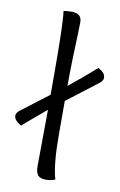

<svg xmlns="http://www.w3.org/2000/svg" viewBox="-154 -791 525 843"><g transform="rotate(10 108.5 -370.0)"><path d="M68 -301 -37 -212Q-69 -231 -69 -251Q-69 -263 -54 -275L68 -368V-451Q68 -687 60 -740Q76 -743 95 -743Q141 -743 141 -705Q141 -700 140 -660Q134 -516 134 -419Q193 -466 254 -520Q286 -504 286 -482Q286 -468 271 -457L134 -352V-202Q134 -69 153 -5Q135 3 111 3Q87 3 76.5 -9Q66 -21 66 -49Q66 -117 68 -301Z"/></g></svg>

Font: Overlock Mod
Style: Regular
Weight: 400
Designer: Dario Muhafara
Foundry: Dario Manuel Muhafara
Version: Version 1.001